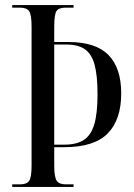

<svg xmlns="http://www.w3.org/2000/svg" viewBox="-20 -734 526 754"><path d="M28 0V-10H59Q85 -10 94.5 -24Q104 -38 104 -83V-629Q104 -676 94.5 -690Q85 -704 59 -704H28V-714H269V-704H238Q210 -704 201.5 -690Q193 -676 193 -630V-569H249Q356 -569 406 -518Q456 -467 456 -367Q456 -264 403 -210Q350 -156 232 -156H193V-84Q193 -39 202.5 -24.5Q212 -10 238 -10H269V0ZM234 -166Q280 -166 308.5 -184Q337 -202 350 -245Q363 -288 363 -364Q363 -437 351.5 -479.5Q340 -522 313.5 -540.5Q287 -559 242 -559H193V-166Z"/></svg>

Font: Noto Serif Display ExtraCondensed
Style: Regular
Weight: 400
Width: 2
Designer: Monotype Design Team
Foundry: Monotype Imaging Inc.
Version: Version 2.009